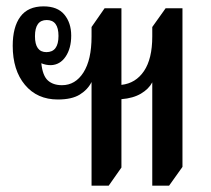

<svg xmlns="http://www.w3.org/2000/svg" viewBox="-20 -578 664 604"><path d="M268 6V-320Q256 -296 231 -280.5Q206 -265 162 -265Q97 -265 58.5 -311Q20 -357 20 -434Q20 -493 44 -525.5Q68 -558 117 -558Q161 -558 182.5 -532Q204 -506 204 -466Q204 -426 186.5 -400Q169 -374 140 -373Q124 -373 110 -379Q114 -340 130.5 -325Q147 -310 175 -310Q217 -310 242.5 -350Q268 -390 268 -463V-493L309 -552H362V-311Q407 -316 433 -354.5Q459 -393 459 -463V-493L501 -552H554V-53L512 6H459V-319Q448 -298 423.5 -283.5Q399 -269 362 -266V-51L322 6ZM126 -414Q164 -414 164 -465Q164 -515 127 -515Q90 -515 90 -464Q90 -414 126 -414Z"/></svg>

Font: Noto Serif Thai ExtraCondensed Medium
Style: Regular
Weight: 500
Width: 2
Designer: Monotype Design Team
Foundry: Monotype Imaging Inc.
Version: Version 2.002; ttfautohint (v1.8.4.7-5d5b)